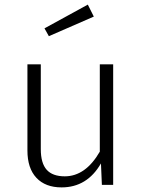

<svg xmlns="http://www.w3.org/2000/svg" viewBox="-20 -802 616 833"><path d="M471 0H422L418 -93Q358 11 247 11Q177 11 138 -30.5Q99 -72 99 -149V-523H157V-155Q157 -94 182.5 -65.5Q208 -37 261 -37Q351 -37 413 -144V-523H471ZM387 -730 192 -645 173 -679 361 -782Z"/></svg>

Font: Statis Sans Light
Style: Regular
Weight: 300
Designer: bBox Type GmbH
Foundry: bBox Type GmbH
Version: Version 1.000